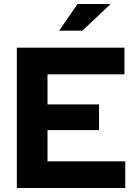

<svg xmlns="http://www.w3.org/2000/svg" viewBox="-20 -938 689 958"><path d="M64 0ZM64 0V-700H601V-567H217V-417H474V-289H217V-133H605V0ZM367 -918H532L391 -785H275Z"/></svg>

Font: Rosa Sans
Style: Bold
Weight: 700
Designer: Pentagram / MCKL
Foundry: Pentagram / MCKL
Version: Version 1.005;September 16, 2019;FontCreator 11.5.0.2425 64-